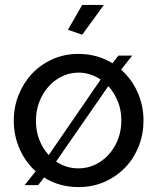

<svg xmlns="http://www.w3.org/2000/svg" viewBox="-20 -750 639 780"><path d="M314 -609 256 -629 314 -730H402ZM80 2 125 -54Q83 -92 59.5 -145.5Q36 -199 36 -260Q36 -315 55.5 -364Q75 -413 109.5 -450Q144 -487 192.5 -509Q241 -531 299 -531Q338 -531 373 -521Q408 -511 437 -493L461 -524H517L472 -467Q515 -429 539 -375Q563 -321 563 -260Q563 -206 544 -157Q525 -108 490 -71Q455 -34 406.5 -12Q358 10 299 10Q221 10 159 -29L135 2ZM299 -66Q335 -66 366.5 -81Q398 -96 422 -122.5Q446 -149 459.5 -184.5Q473 -220 473 -261Q473 -303 458.5 -338.5Q444 -374 420 -400L208 -94Q248 -66 299 -66ZM126 -259Q126 -217 140 -181.5Q154 -146 178 -120L389 -427Q369 -440 346.5 -447.5Q324 -455 299 -455Q263 -455 231.5 -439.5Q200 -424 176.5 -397.5Q153 -371 139.5 -335.5Q126 -300 126 -259Z"/></svg>

Font: IngvarSans
Style: Regular
Weight: 500
Version: Version 3.000